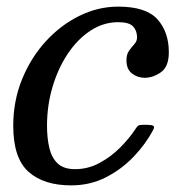

<svg xmlns="http://www.w3.org/2000/svg" viewBox="-20 -550 580 580"><path d="M490 -392Q490 -348.5 466.2 -331.8Q442.5 -315 417 -315Q396 -315 379 -327.8Q362 -340.5 362 -368Q362 -386 370 -397Q378 -408 386 -416.8Q394 -425.5 394 -437Q394 -457.5 382 -470.2Q370 -483 337 -483Q292.5 -483 253.5 -457.5Q214.5 -432 185 -388Q155.5 -344 138.8 -287.8Q122 -231.5 122 -170Q122 -133 129 -103.2Q136 -73.5 154.2 -56.2Q172.5 -39 207 -39Q246 -39 280.8 -57.8Q315.5 -76.5 343.5 -104.8Q371.5 -133 390 -161.5Q394 -168 397.8 -170.5Q401.5 -173 412.5 -173H423Q438 -173 443 -170Q448 -167 442.5 -157Q420.5 -115.5 384.2 -77.2Q348 -39 300.2 -14.5Q252.5 10 195 10Q112 10 66 -31.2Q20 -72.5 20 -170Q20 -245 46.5 -310.2Q73 -375.5 118.2 -425Q163.5 -474.5 220 -502.2Q276.5 -530 337 -530Q421 -530 455.5 -491.8Q490 -453.5 490 -392Z"/></svg>

Font: Besley*
Style: Italic
Weight: 400
Italic angle: -13°
Designer: Owen Earl
Foundry: indestructible type*
Version: Version 2.000; ttfautohint (v1.8.3)